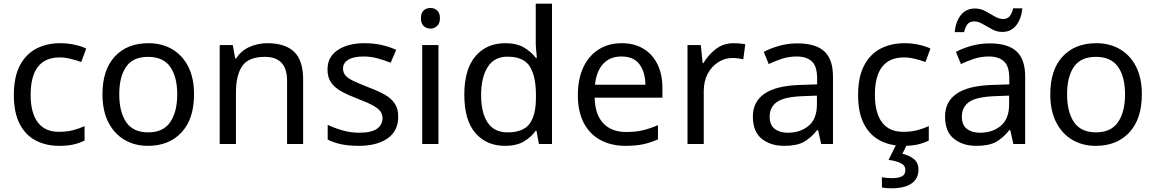

<svg xmlns="http://www.w3.org/2000/svg" viewBox="-20 -780 6259 1040"><path d="M300 10Q229 10 173.5 -19Q118 -48 86.5 -109Q55 -170 55 -265Q55 -364 88 -426Q121 -488 177.5 -517Q234 -546 306 -546Q347 -546 385 -537.5Q423 -529 447 -517L420 -444Q396 -453 364 -461Q332 -469 304 -469Q146 -469 146 -266Q146 -169 184.5 -117.5Q223 -66 299 -66Q343 -66 376.5 -75Q410 -84 438 -97V-19Q411 -5 378.5 2.5Q346 10 300 10Z M1031 -269Q1031 -136 963.5 -63Q896 10 781 10Q710 10 654.5 -22.5Q599 -55 567 -117.5Q535 -180 535 -269Q535 -402 602 -474Q669 -546 784 -546Q857 -546 912.5 -513.5Q968 -481 999.5 -419.5Q1031 -358 1031 -269ZM626 -269Q626 -174 663.5 -118.5Q701 -63 783 -63Q864 -63 902 -118.5Q940 -174 940 -269Q940 -364 902 -418Q864 -472 782 -472Q700 -472 663 -418Q626 -364 626 -269Z M1428 -546Q1524 -546 1573 -499.5Q1622 -453 1622 -349V0H1535V-343Q1535 -472 1415 -472Q1326 -472 1292 -422Q1258 -372 1258 -278V0H1170V-536H1241L1254 -463H1259Q1285 -505 1331 -525.5Q1377 -546 1428 -546Z M2137 -148Q2137 -70 2079 -30Q2021 10 1923 10Q1867 10 1826.5 1Q1786 -8 1755 -24V-104Q1787 -88 1832.5 -74.5Q1878 -61 1925 -61Q1992 -61 2022 -82.5Q2052 -104 2052 -140Q2052 -160 2041 -176Q2030 -192 2001.5 -208Q1973 -224 1920 -244Q1868 -264 1831 -284Q1794 -304 1774 -332Q1754 -360 1754 -404Q1754 -472 1809.5 -509Q1865 -546 1955 -546Q2004 -546 2046.5 -536.5Q2089 -527 2126 -510L2096 -440Q2062 -454 2025 -464Q1988 -474 1949 -474Q1895 -474 1866.5 -456.5Q1838 -439 1838 -409Q1838 -387 1851 -371.5Q1864 -356 1894.5 -341.5Q1925 -327 1976 -307Q2027 -288 2063 -268Q2099 -248 2118 -219.5Q2137 -191 2137 -148Z M2312 -737Q2332 -737 2347.5 -723.5Q2363 -710 2363 -681Q2363 -653 2347.5 -639Q2332 -625 2312 -625Q2290 -625 2275 -639Q2260 -653 2260 -681Q2260 -710 2275 -723.5Q2290 -737 2312 -737ZM2355 -536V0H2267V-536Z M2715 10Q2615 10 2555 -59.5Q2495 -129 2495 -267Q2495 -405 2555.5 -475.5Q2616 -546 2716 -546Q2778 -546 2817.5 -523Q2857 -500 2882 -467H2888Q2887 -480 2884.5 -505.5Q2882 -531 2882 -546V-760H2970V0H2899L2886 -72H2882Q2858 -38 2818 -14Q2778 10 2715 10ZM2729 -63Q2814 -63 2848.5 -109.5Q2883 -156 2883 -250V-266Q2883 -366 2850 -419.5Q2817 -473 2728 -473Q2657 -473 2621.5 -416.5Q2586 -360 2586 -265Q2586 -169 2621.5 -116Q2657 -63 2729 -63Z M3347 -546Q3416 -546 3465.5 -516Q3515 -486 3541.5 -431.5Q3568 -377 3568 -304V-251H3201Q3203 -160 3247.5 -112.5Q3292 -65 3372 -65Q3423 -65 3462.5 -74.5Q3502 -84 3544 -102V-25Q3503 -7 3463 1.5Q3423 10 3368 10Q3292 10 3233.5 -21Q3175 -52 3142.5 -113.5Q3110 -175 3110 -264Q3110 -352 3139.5 -415Q3169 -478 3222.5 -512Q3276 -546 3347 -546ZM3346 -474Q3283 -474 3246.5 -433.5Q3210 -393 3203 -321H3476Q3475 -389 3444 -431.5Q3413 -474 3346 -474Z M3954 -546Q3969 -546 3986.5 -544.5Q4004 -543 4017 -540L4006 -459Q3993 -462 3977.5 -464Q3962 -466 3948 -466Q3907 -466 3871 -443.5Q3835 -421 3813.5 -380.5Q3792 -340 3792 -286V0H3704V-536H3776L3786 -438H3790Q3816 -482 3857 -514Q3898 -546 3954 -546Z M4300 -545Q4398 -545 4445 -502Q4492 -459 4492 -365V0H4428L4411 -76H4407Q4372 -32 4333.5 -11Q4295 10 4227 10Q4154 10 4106 -28.5Q4058 -67 4058 -149Q4058 -229 4121 -272.5Q4184 -316 4315 -320L4406 -323V-355Q4406 -422 4377 -448Q4348 -474 4295 -474Q4253 -474 4215 -461.5Q4177 -449 4144 -433L4117 -499Q4152 -518 4200 -531.5Q4248 -545 4300 -545ZM4326 -259Q4226 -255 4187.5 -227Q4149 -199 4149 -148Q4149 -103 4176.5 -82Q4204 -61 4247 -61Q4315 -61 4360 -98.5Q4405 -136 4405 -214V-262Z M4873 10Q4802 10 4746.5 -19Q4691 -48 4659.5 -109Q4628 -170 4628 -265Q4628 -364 4661 -426Q4694 -488 4750.5 -517Q4807 -546 4879 -546Q4920 -546 4958 -537.5Q4996 -529 5020 -517L4993 -444Q4969 -453 4937 -461Q4905 -469 4877 -469Q4719 -469 4719 -266Q4719 -169 4757.5 -117.5Q4796 -66 4872 -66Q4916 -66 4949.5 -75Q4983 -84 5011 -97V-19Q4984 -5 4951.5 2.5Q4919 10 4873 10ZM4955 139Q4955 187 4918 213.5Q4881 240 4807 240Q4775 240 4757 235V180Q4766 182 4781 183.5Q4796 185 4810 185Q4846 185 4865 175.5Q4884 166 4884 141Q4884 115 4857.5 103Q4831 91 4793 86L4836 0H4894L4868 53Q4904 61 4929.5 81Q4955 101 4955 139Z M5341 -545Q5439 -545 5486 -502Q5533 -459 5533 -365V0H5469L5452 -76H5448Q5413 -32 5374.5 -11Q5336 10 5268 10Q5195 10 5147 -28.5Q5099 -67 5099 -149Q5099 -229 5162 -272.5Q5225 -316 5356 -320L5447 -323V-355Q5447 -422 5418 -448Q5389 -474 5336 -474Q5294 -474 5256 -461.5Q5218 -449 5185 -433L5158 -499Q5193 -518 5241 -531.5Q5289 -545 5341 -545ZM5367 -259Q5267 -255 5228.5 -227Q5190 -199 5190 -148Q5190 -103 5217.5 -82Q5245 -61 5288 -61Q5356 -61 5401 -98.5Q5446 -136 5446 -214V-262ZM5151 -606Q5157 -665 5185.5 -699.5Q5214 -734 5261 -734Q5291 -734 5317.5 -719.5Q5344 -705 5368 -691Q5392 -677 5413 -677Q5436 -677 5448.5 -691.5Q5461 -706 5468 -735H5518Q5512 -677 5484 -642Q5456 -607 5409 -607Q5381 -607 5354.5 -621Q5328 -635 5303.5 -649.5Q5279 -664 5257 -664Q5233 -664 5221 -649.5Q5209 -635 5202 -606Z M6165 -269Q6165 -136 6097.5 -63Q6030 10 5915 10Q5844 10 5788.5 -22.5Q5733 -55 5701 -117.5Q5669 -180 5669 -269Q5669 -402 5736 -474Q5803 -546 5918 -546Q5991 -546 6046.5 -513.5Q6102 -481 6133.5 -419.5Q6165 -358 6165 -269ZM5760 -269Q5760 -174 5797.5 -118.5Q5835 -63 5917 -63Q5998 -63 6036 -118.5Q6074 -174 6074 -269Q6074 -364 6036 -418Q5998 -472 5916 -472Q5834 -472 5797 -418Q5760 -364 5760 -269Z"/></svg>

Font: Noto Sans Historical
Style: Regular
Weight: 400
Designer: Monotype Design Team
Foundry: Monotype Imaging Inc.
Version: Version 2.013; ttfautohint (v1.8.4.7-5d5b)